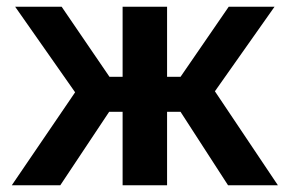

<svg xmlns="http://www.w3.org/2000/svg" viewBox="-20 -550 860 570"><path d="M203 -276 25 -530H163L305 -322H344V-530H476V-322H516L659 -530H795L618 -279L805 0H657L516 -218H476V0H344V-218H304L159 0H15Z"/></svg>

Font: Golos Text DemiBold
Style: Regular
Weight: 600
Designer: A.Korolkova, Vitaly Kuzmin
Foundry: ParaType Ltd
Version: Version 2.002